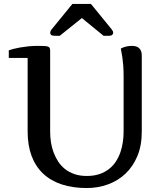

<svg xmlns="http://www.w3.org/2000/svg" viewBox="-20 -931 828 970"><path d="M696.3 -266.1Q696.3 -195.8 674.1 -142.6Q651.9 -89.4 613.8 -53.5Q575.7 -17.6 525.1 0.7Q474.6 19 418.5 19Q347.7 19 292 0.7Q236.3 -17.6 198 -53.7Q159.7 -89.8 139.6 -143.3Q119.6 -196.8 119.6 -267.1V-638.2H24.4V-676.8Q31.7 -679.7 46.4 -683.6Q61 -687.5 80.3 -690.9Q99.6 -694.3 122.6 -696.8Q145.5 -699.2 169.4 -699.2Q189.5 -699.2 201.9 -698.7Q214.4 -698.2 221.4 -696Q228.5 -693.8 231 -688.5Q233.4 -683.1 233.4 -673.8V-265.1Q233.4 -239.7 237.3 -213.4Q241.2 -187 250.2 -162.4Q259.3 -137.7 273.4 -115.7Q287.6 -93.8 308.1 -77.4Q328.6 -61 356 -51.5Q383.3 -42 418.5 -42Q454.6 -42 482.4 -51.5Q510.3 -61 531 -77.4Q551.8 -93.8 565.9 -115.7Q580.1 -137.7 588.6 -162.8Q597.2 -188 600.8 -214.6Q604.5 -241.2 604.5 -267.1V-543.9Q604.5 -574.2 602.8 -597.7Q601.1 -621.1 598.6 -638.2Q596.2 -655.3 593.8 -666.7Q591.3 -678.2 590.3 -685.1Q595.2 -688.5 602.3 -691.2Q609.4 -693.8 616.9 -695.8Q624.5 -697.8 632.3 -698.5Q640.1 -699.2 646.5 -699.2Q656.2 -699.2 665.3 -697Q674.3 -694.8 681.2 -689.2Q688 -683.6 692.1 -674.3Q696.3 -665 696.3 -650.9ZM281.7 -750H257.8Q244.1 -750 238.8 -754.4Q233.4 -758.8 233.4 -765.1Q233.4 -772.5 239.7 -781.2L345.7 -911.1H439.5L545.4 -781.2Q551.8 -773.4 551.8 -765.1Q551.8 -758.8 546.4 -754.4Q541 -750 527.8 -750H503.4L393.6 -839.8Z"/></svg>

Font: Artifika
Style: Medium
Weight: 500
Designer: Yulya Zhdanova | Cyreal.org
Foundry: Yulya Zhdanova | Cyreal
Version: Version 1.000